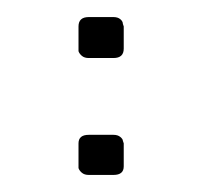

<svg xmlns="http://www.w3.org/2000/svg" viewBox="-20 -601 233 225"><path d="M84 -581H113Q118 -581 121 -578.5Q124 -576 124 -573L125 -570V-544Q125 -533 113 -533H84Q79 -533 76 -535.5Q73 -538 72 -541V-544V-570Q72 -581 84 -581ZM84 -443H113Q118 -443 121 -440.5Q124 -438 124 -436L125 -433V-406Q125 -396 113 -396H84Q79 -396 76 -398.5Q73 -401 72 -404V-406V-433Q72 -443 84 -443Z"/></svg>

Font: Sticks
Style: Regular
Weight: 400
Version: Version 1.1